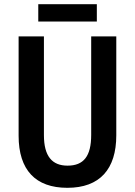

<svg xmlns="http://www.w3.org/2000/svg" viewBox="-20 -888 645 918"><path d="M443 -868H163V-785H443ZM536 -241V-714H416V-243C416 -141 380 -96 303 -96C229 -96 190 -141 190 -242V-714H69V-239C69 -75 150 10 302 10C457 10 536 -79 536 -241Z"/></svg>

Font: Noto Sans Khmer Condensed SemiBold
Style: Regular
Weight: 600
Width: 3
Designer: Danh Hong and the Monotype Design Team
Foundry: Monotype Imaging Inc.
Version: Version 2.004